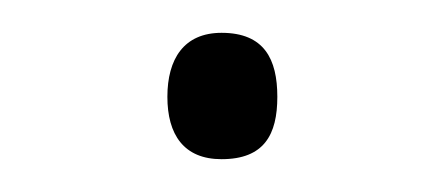

<svg xmlns="http://www.w3.org/2000/svg" viewBox="-20 -88 270 117"><path d="M82 -29C82 -6 92 9 115 9C141 9 149 -6 149 -29C149 -52 141 -68 115 -68C92 -68 82 -52 82 -29Z"/></svg>

Font: Noto Sans Myanmar ExtraLight
Style: Regular
Weight: 200
Designer: Monotype Design Team
Foundry: Monotype Imaging Inc.
Version: Version 2.107